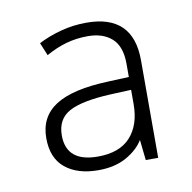

<svg xmlns="http://www.w3.org/2000/svg" viewBox="-49 -771 427 426"><g transform="rotate(-10 164.5 -558.5)"><path d="M171 -722Q276 -722 276 -619V-399H248L243 -445Q230 -424 204 -409.5Q178 -395 141 -395Q94 -395 66.5 -417.5Q39 -440 39 -485Q39 -533 77 -557.5Q115 -582 196 -585L243 -587V-617Q243 -656 223 -674Q203 -692 169 -692Q143 -692 120 -685.5Q97 -679 74 -666L62 -695Q85 -707 113 -714.5Q141 -722 171 -722ZM196 -556Q132 -553 103 -537.5Q74 -522 74 -485Q74 -425 145 -425Q194 -425 218.5 -452Q243 -479 243 -526V-558Z"/></g></svg>

Font: Noto Sans Bengali ExtraLight
Style: Regular
Weight: 200
Designer: Jelle Bosma - Monotype Design Team
Foundry: Monotype Imaging Inc.
Version: Version 2.003; ttfautohint (v1.8.4.7-5d5b)